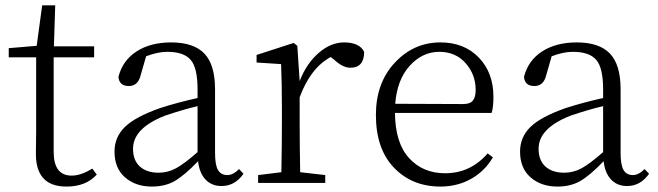

<svg xmlns="http://www.w3.org/2000/svg" viewBox="-20 -684 2460 718"><path d="M325.2 -53.7 341.8 -31.2Q301.8 13.7 228.5 13.7Q111.3 13.7 114.3 -114.3Q114.3 -124 114.7 -149.9Q115.2 -175.8 115.2 -196.3V-469.7H12.7V-503.9L117.2 -512.7L137.7 -664.1H186.5L181.6 -510.7H332V-469.7H180.7V-116.2Q180.7 -27.3 248 -27.3Q283.2 -27.3 325.2 -53.7Z M718.8 -115.2V-287.1Q661.1 -273.4 595.7 -251Q477.5 -204.1 477.5 -127.9Q477.5 -84 503.4 -61Q529.3 -38.1 573.2 -38.1Q607.4 -38.1 638.2 -54.7Q668.9 -71.3 718.8 -115.2ZM874 -51.8 890.6 -34.2Q858.4 11.7 808.6 11.7Q771.5 11.7 748.5 -12.7Q725.6 -37.1 720.7 -81.1Q669.9 -28.3 633.8 -7.3Q597.7 13.7 547.9 13.7Q487.3 13.7 447.8 -20.5Q408.2 -54.7 408.2 -117.2Q408.2 -170.9 446.8 -209Q485.4 -247.1 580.1 -280.3Q647.5 -301.8 718.8 -317.4V-349.6Q718.8 -430.7 692.9 -460.4Q667 -490.2 605.5 -490.2Q570.3 -490.2 526.4 -473.6L505.9 -402.3Q496.1 -362.3 461.9 -362.3Q425.8 -362.3 422.9 -396.5Q438.5 -458 490.7 -491.7Q543 -525.4 620.1 -525.4Q704.1 -525.4 744.1 -483.9Q784.2 -442.4 784.2 -349.6V-112.3Q784.2 -66.4 795.4 -47.9Q806.6 -29.3 830.1 -29.3Q851.6 -29.3 874 -51.8Z M1091.8 -512.7 1100.6 -380.9Q1126 -446.3 1171.4 -485.8Q1216.8 -525.4 1266.6 -525.4Q1324.2 -525.4 1341.8 -490.2Q1341.8 -430.7 1290 -430.7Q1261.7 -430.7 1229.5 -460.9L1216.8 -470.7Q1141.6 -430.7 1100.6 -320.3V-226.6Q1100.6 -151.4 1102.5 -40L1196.3 -29.3V0H945.3V-29.3L1032.2 -40Q1034.2 -149.4 1034.2 -226.6V-281.2Q1034.2 -373 1031.2 -444.3L939.5 -450.2V-478.5L1078.1 -523.4Z M1458 -295.9 1711.9 -294.9Q1738.3 -294.9 1748.5 -308.1Q1758.8 -321.3 1758.8 -347.7Q1758.8 -405.3 1721.2 -447.8Q1683.6 -490.2 1623 -490.2Q1559.6 -490.2 1512.2 -438Q1464.8 -385.7 1458 -295.9ZM1818.4 -261.7H1457Q1458 -149.4 1509.8 -92.8Q1561.5 -36.1 1644.5 -36.1Q1739.3 -36.1 1803.7 -110.4L1823.2 -95.7Q1793 -43.9 1741.7 -15.1Q1690.4 13.7 1627 13.7Q1521.5 13.7 1453.6 -56.6Q1385.7 -127 1385.7 -253.9Q1385.7 -374 1456.5 -449.7Q1527.3 -525.4 1627 -525.4Q1715.8 -525.4 1770.5 -468.8Q1825.2 -412.1 1825.2 -322.3Q1825.2 -282.2 1818.4 -261.7Z M2235.4 -115.2V-287.1Q2177.7 -273.4 2112.3 -251Q1994.1 -204.1 1994.1 -127.9Q1994.1 -84 2020 -61Q2045.9 -38.1 2089.8 -38.1Q2124 -38.1 2154.8 -54.7Q2185.5 -71.3 2235.4 -115.2ZM2390.6 -51.8 2407.2 -34.2Q2375 11.7 2325.2 11.7Q2288.1 11.7 2265.1 -12.7Q2242.2 -37.1 2237.3 -81.1Q2186.5 -28.3 2150.4 -7.3Q2114.3 13.7 2064.5 13.7Q2003.9 13.7 1964.4 -20.5Q1924.8 -54.7 1924.8 -117.2Q1924.8 -170.9 1963.4 -209Q2002 -247.1 2096.7 -280.3Q2164.1 -301.8 2235.4 -317.4V-349.6Q2235.4 -430.7 2209.5 -460.4Q2183.6 -490.2 2122.1 -490.2Q2086.9 -490.2 2043 -473.6L2022.5 -402.3Q2012.7 -362.3 1978.5 -362.3Q1942.4 -362.3 1939.5 -396.5Q1955.1 -458 2007.3 -491.7Q2059.6 -525.4 2136.7 -525.4Q2220.7 -525.4 2260.7 -483.9Q2300.8 -442.4 2300.8 -349.6V-112.3Q2300.8 -66.4 2312 -47.9Q2323.2 -29.3 2346.7 -29.3Q2368.2 -29.3 2390.6 -51.8Z"/></svg>

Font: GenYoMin TW TTF Light
Style: Regular
Weight: 300
Version: Version 1.300